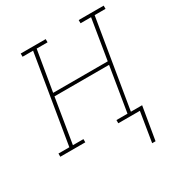

<svg xmlns="http://www.w3.org/2000/svg" viewBox="-202 -648 878 932"><g transform="rotate(-30 237.5 -182.0)"><path d="M382 166 409 0H288V-18H350L391 -268H85L44 -18H103V0H-37V-18H24L106 -512H47V-530H187V-512H126L88 -286H394L431 -512H372V-530H512V-512H451L369 -18H432L401 166Z"/></g></svg>

Font: Iosevka Curly Slab ThObl
Style: Regular
Weight: 100
Italic angle: -9°
Monospace: yes
Designer: Belleve Invis
Foundry: Belleve Invis
Version: Version 11.0.0; ttfautohint (v1.8.3)